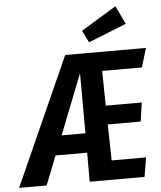

<svg xmlns="http://www.w3.org/2000/svg" viewBox="-109 -982 869 1035"><g transform="rotate(-5 325.5 -465.0)"><path d="M453 -589 456 -401H651L636 -299H458L462 -104H648L631 0H334V-157H163L101 0H-48L262 -692H699L668 -589ZM334 -262 333 -587 205 -262ZM602 -831 396 -749 364 -814 554 -930Z"/></g></svg>

Font: Fira Sans Compressed SemiBold
Style: Italic
Weight: 600
Width: 1
Italic angle: -8°
Designer: bBox Type GmbH & Carrois Corporate GbR & Edenspiekermann AG
Foundry: bBox Type GmbH & Carrois Corporate GbR & Edenspiekermann AG
Version: Version 4.301